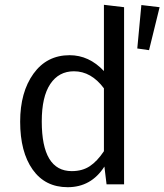

<svg xmlns="http://www.w3.org/2000/svg" viewBox="-20 -768 685 800"><path d="M279 -55Q323 -55 354 -75.5Q385 -96 413 -138V-400Q360 -471 288 -471Q225 -471 189.5 -418Q154 -365 154 -262Q154 -55 279 -55ZM645 -738 601 -559 552 -566 569 -747ZM413 -748 497 -738V0H424L415 -74Q360 12 262 12Q168 12 116 -61.5Q64 -135 64 -261Q64 -384 119.5 -461Q175 -538 270 -538Q351 -538 413 -472Z"/></svg>

Font: FiraSans
Style: Regular
Weight: 350
Designer: Carrois Corporate & Edenspiekermann AG
Foundry: Carrois Corporate GbR & Edenspiekermann AG
Version: Version 3.106;PS 003.106;hotconv 1.0.70;makeotf.lib2.5.58329